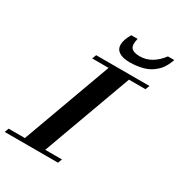

<svg xmlns="http://www.w3.org/2000/svg" viewBox="-259 -1002 1057 1135"><g transform="rotate(30 270.0 -434.5)"><path d="M375 -725.6Q328.1 -725.6 302.7 -742.2Q277.3 -758.8 277.3 -790.5Q277.3 -822.8 304.2 -869.1H347.7Q335.9 -824.7 350.3 -805.4Q364.7 -786.1 409.7 -786.1Q491.7 -786.1 554.7 -869.1H598.1Q592.8 -855 588.4 -844.7Q584 -834.5 574.5 -818.4Q564.9 -802.2 554.2 -790.8Q543.5 -779.3 526.1 -766.1Q508.8 -752.9 488 -744.6Q467.3 -736.3 438.2 -731Q409.2 -725.6 375 -725.6ZM-57.6 0 -47.4 -28.3H63.5L284.7 -634.8H172.9L183.6 -663.1H547.4L536.6 -634.8H423.8L202.6 -28.3H316.4L306.2 0Z"/></g></svg>

Font: Elstob
Style: Bold Italic
Weight: 700
Italic angle: -20°
Designer: Peter S. Baker
Version: Version 1.015